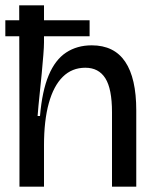

<svg xmlns="http://www.w3.org/2000/svg" viewBox="-21 -700 571 720"><path d="M-1 -624H315V-564H-1ZM52 0V-226L51 -680H144V-541Q144 -524 141.5 -493.5Q139 -463 135.5 -425Q132 -387 127.5 -345.5Q123 -304 120 -265H129Q137 -359 161.5 -417.5Q186 -476 227 -503Q268 -530 323 -530Q407 -530 448.5 -468.5Q490 -407 490 -286V0H399V-279Q399 -367 374 -406.5Q349 -446 299 -446Q249 -446 214.5 -412Q180 -378 162 -313Q144 -248 144 -155V0Z"/></svg>

Font: Bricolage Grotesque 96pt
Style: Regular
Weight: 400
Version: Version 1.001;gftools[0.9.33.dev8+g029e19f]